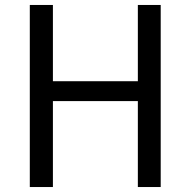

<svg xmlns="http://www.w3.org/2000/svg" viewBox="-20 -753 768 773"><path d="M100 0V-733H193V-426H535V-733H627V0H535V-346H193V0Z"/></svg>

Font: Noto Sans CJK KR Regular (TTF)
Style: Regular
Weight: 400
Designer: Ryoko NISHIZUKA 西塚涼子 (kana & ideographs); Paul D. Hunt (Latin, Greek & Cyrillic); Wenlong ZHANG 张文龙 (bopomofo); Sandoll 
Foundry: Adobe Systems Incorporated
Version: Version 1.004;PS 1.004;hotconv 1.0.82;makeotf.lib2.5.63406